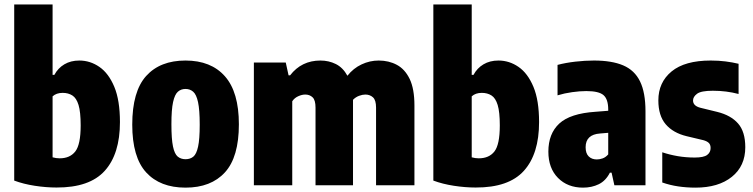

<svg xmlns="http://www.w3.org/2000/svg" viewBox="-20 -828 3363 858"><path d="M232.5 10Q185.5 10 135.2 2.2Q85 -5.5 43.5 -21V-808H215V-493.5H223Q239 -523.5 267.5 -540.5Q296 -557.5 334.5 -557.5Q383 -557.5 424.2 -529Q465.5 -500.5 490.8 -440Q516 -379.5 516 -282.5Q516 -140 448.2 -64.8Q380.5 10.5 232.5 10ZM246.5 -120.5Q292.5 -120.5 316.5 -151.2Q340.5 -182 340.5 -267.5Q340.5 -327.5 331 -358.8Q321.5 -390 303.2 -401.5Q285 -413 260 -413Q232 -413 215 -397.5V-125Q230.5 -120.5 246.5 -120.5Z M809 10.5Q695.5 10.5 633.2 -57.5Q571 -125.5 571 -271Q571 -419.5 633.2 -488.5Q695.5 -557.5 809 -557.5Q923 -557.5 985.2 -487Q1047.5 -416.5 1047.5 -272.5Q1047.5 -126 985.2 -57.8Q923 10.5 809 10.5ZM809 -116.5Q830 -116.5 844 -128Q858 -139.5 865.2 -172.8Q872.5 -206 872.5 -270.5Q872.5 -337 865 -371.5Q857.5 -406 843.2 -418.2Q829 -430.5 809 -430.5Q789 -430.5 775 -418.2Q761 -406 753.5 -372.2Q746 -338.5 746 -273Q746 -207 753 -173.5Q760 -140 774.2 -128.2Q788.5 -116.5 809 -116.5Z M1114.5 0V-548.5H1257L1269.5 -491.5H1276.5Q1327.5 -557.5 1412 -557.5Q1449 -557.5 1480.8 -541.8Q1512.5 -526 1532.5 -489.5Q1559 -523 1595.8 -540.2Q1632.5 -557.5 1672.5 -557.5Q1717.5 -557.5 1753.5 -538.2Q1789.5 -519 1810.8 -475Q1832 -431 1832 -356.5V0H1660.5V-347Q1660.5 -380.5 1646.8 -393Q1633 -405.5 1612.5 -405.5Q1600 -405.5 1584.5 -399.8Q1569 -394 1557.5 -382Q1557.5 -374.5 1557.5 -367V0H1390V-347Q1390 -380.5 1377 -393Q1364 -405.5 1344 -405.5Q1329.5 -405.5 1312.8 -398Q1296 -390.5 1286 -375.5V0Z M2105.5 10Q2058.5 10 2008.2 2.2Q1958 -5.5 1916.5 -21V-808H2088V-493.5H2096Q2112 -523.5 2140.5 -540.5Q2169 -557.5 2207.5 -557.5Q2256 -557.5 2297.2 -529Q2338.5 -500.5 2363.8 -440Q2389 -379.5 2389 -282.5Q2389 -140 2321.2 -64.8Q2253.5 10.5 2105.5 10ZM2119.5 -120.5Q2165.5 -120.5 2189.5 -151.2Q2213.5 -182 2213.5 -267.5Q2213.5 -327.5 2204 -358.8Q2194.5 -390 2176.2 -401.5Q2158 -413 2133 -413Q2105 -413 2088 -397.5V-125Q2103.5 -120.5 2119.5 -120.5Z M2585.5 10.5Q2516.5 10.5 2473.5 -33Q2430.5 -76.5 2430.5 -150.5Q2430.5 -230.5 2479.2 -275.8Q2528 -321 2641 -328.5L2698 -333V-338.5Q2698 -384.5 2677 -402.8Q2656 -421 2600 -421Q2571 -421 2537 -416.2Q2503 -411.5 2471.5 -402V-538Q2507.5 -547.5 2551 -552.5Q2594.5 -557.5 2634 -557.5Q2714 -557.5 2765 -535.8Q2816 -514 2840.2 -464.2Q2864.5 -414.5 2864.5 -330.5V0H2725.5L2713 -56.5H2705.5Q2687 -20 2655.8 -4.8Q2624.5 10.5 2585.5 10.5ZM2597 -170Q2597 -142.5 2610.8 -129Q2624.5 -115.5 2647 -115.5Q2659.5 -115.5 2673 -120.2Q2686.5 -125 2698 -138V-234.5L2662 -231.5Q2597 -227 2597 -170Z M3088 10.5Q3048 10.5 3011 5Q2974 -0.5 2939.5 -12.5V-147.5Q2972 -136.5 3008.8 -130.2Q3045.5 -124 3084.5 -124Q3124.5 -124 3140 -135.5Q3155.5 -147 3155.5 -166.5Q3155.5 -181.5 3147.5 -189.2Q3139.5 -197 3123.5 -201.5L3048 -219.5Q2988 -234 2955 -272.5Q2922 -311 2922 -379.5Q2922 -460 2981.2 -508.8Q3040.5 -557.5 3156 -557.5Q3191.5 -557.5 3222.5 -553.5Q3253.5 -549.5 3280.5 -543V-408Q3226 -422.5 3165.5 -422.5Q3113 -422.5 3095 -409Q3077 -395.5 3077 -379Q3077 -355 3109.5 -346.5L3185 -328Q3246 -313 3278.2 -276.2Q3310.5 -239.5 3310.5 -170Q3310.5 -86 3250.5 -37.8Q3190.5 10.5 3088 10.5Z"/></svg>

Font: Encode Sans Cnd XBd
Style: Regular
Weight: 800
Width: 3
Designer: Multiple Designers
Foundry: Impallari Type
Version: Version 3.002; ttfautohint (v1.8.3) -l 8 -r 50 -G 200 -x 14 